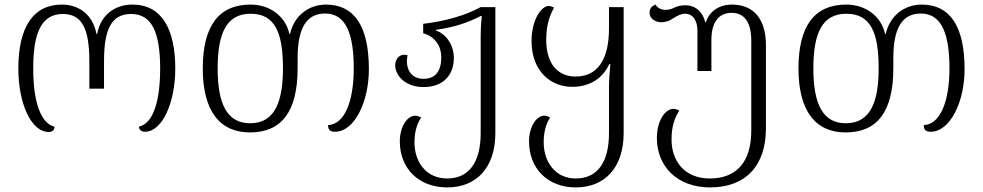

<svg xmlns="http://www.w3.org/2000/svg" viewBox="-20 -567 4290 838"><path d="M193 9C209 9 218 0 218 -14C159 -28 125 -120 125 -267C125 -406 152 -506 254 -506C336 -506 370 -445 370 -300V-180H434V-300C434 -443 468 -506 553 -506C643 -506 679 -425 679 -267C679 -123 648 -28 586 -14C587 -1 597 8 613 8C689 8 745 -121 745 -267C745 -439 687 -547 558 -547C482 -547 419 -502 404 -419H401C385 -503 325 -547 250 -547C126 -547 60 -450 60 -267C60 -120 114 9 193 9Z M1071 11C1209 11 1279 -80 1279 -269V-314C1279 -448 1320 -508 1399 -508C1492 -508 1524 -415 1524 -268C1524 -125 1484 -24 1412 -21C1412 -1 1420 8 1442 8C1527 8 1590 -122 1590 -265C1590 -456 1524 -547 1403 -547C1326 -547 1263 -497 1246 -419H1243C1226 -497 1157 -547 1074 -547C935 -547 865 -454 865 -268C865 -83 939 11 1071 11ZM1072 -29C971 -29 930 -113 930 -268C930 -425 970 -507 1074 -507C1181 -507 1215 -423 1215 -269C1215 -130 1183 -29 1072 -29Z M1932 251C2059 251 2142 165 2142 14V-536H2078C2012 -500 1927 -475 1827 -463V-422C1882 -406 1906 -363 1906 -317C1906 -261 1884 -223 1829 -223C1784 -223 1756 -252 1756 -301C1756 -309 1757 -317 1759 -326C1754 -327 1749 -328 1745 -328C1718 -328 1705 -304 1705 -282C1705 -238 1748 -187 1829 -187C1912 -187 1961 -237 1961 -315C1961 -359 1937 -414 1883 -434V-437C1959 -447 2022 -468 2078 -497H2083C2079 -461 2078 -435 2078 -411V14C2078 135 2031 212 1932 212C1839 212 1789 139 1789 54C1789 11 1799 -25 1818 -54C1809 -59 1800 -62 1792 -62C1758 -62 1725 -15 1725 50C1725 168 1807 251 1932 251Z M2493 251C2619 251 2702 165 2702 14V-536H2638V-443C2638 -308 2589 -233 2492 -233C2419 -233 2364 -283 2364 -394C2364 -470 2386 -510 2398 -534C2389 -538 2382 -541 2375 -541C2343 -541 2300 -481 2300 -388C2300 -256 2384 -188 2477 -188C2558 -188 2612 -228 2639 -287H2644C2640 -243 2638 -213 2638 -195V14C2638 135 2592 212 2493 212C2403 212 2353 139 2353 54C2353 11 2362 -25 2381 -54C2372 -59 2363 -62 2355 -62C2322 -62 2289 -15 2289 50C2289 168 2370 251 2493 251Z M3079 251C3232 251 3323 159 3323 -7V-369C3323 -480 3273 -547 3174 -547C3121 -547 3076 -519 3061 -470H3058C3048 -515 3015 -544 2971 -544C2950 -544 2934 -539 2922 -533C2908 -526 2896 -524 2883 -524C2867 -524 2849 -532 2841 -547C2824 -541 2815 -528 2815 -512C2815 -484 2843 -470 2865 -470C2888 -470 2904 -477 2918 -487C2934 -497 2951 -507 2970 -507C3005 -507 3024 -477 3024 -432V-257H3085V-394C3085 -464 3113 -511 3173 -511C3231 -511 3259 -467 3259 -389V3C3259 143 3192 212 3078 212C2968 212 2911 136 2911 42C2911 -19 2926 -55 2945 -84C2936 -89 2927 -92 2919 -92C2885 -92 2847 -43 2847 36C2847 159 2936 251 3079 251Z M3671 11C3809 11 3879 -80 3879 -269V-314C3879 -448 3920 -508 3999 -508C4092 -508 4124 -415 4124 -268C4124 -125 4084 -24 4012 -21C4012 -1 4020 8 4042 8C4127 8 4190 -122 4190 -265C4190 -456 4124 -547 4003 -547C3926 -547 3863 -497 3846 -419H3843C3826 -497 3757 -547 3674 -547C3535 -547 3465 -454 3465 -268C3465 -83 3539 11 3671 11ZM3672 -29C3571 -29 3530 -113 3530 -268C3530 -425 3570 -507 3674 -507C3781 -507 3815 -423 3815 -269C3815 -130 3783 -29 3672 -29Z"/></svg>

Font: Noto Serif Georgian Light
Style: Regular
Weight: 300
Designer: Monotype Design Team, Akaki Razmadze
Foundry: Google LLC
Version: Version 2.003